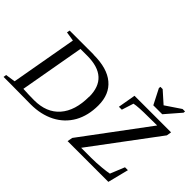

<svg xmlns="http://www.w3.org/2000/svg" viewBox="-151 -1218 1582 1582"><g transform="rotate(45 639.5 -427.0)"><path d="M604 -383H605Q605 -611 354 -611H275L175 -46Q244 -42 304 -42Q448 -42 526 -131Q604 -220 604 -383ZM384 -655 386 -654Q544 -654 626 -585Q709 -516 709 -386Q709 -268 660 -180Q610 -92 519 -45Q427 2 308 2L73 0H-10L-6 -26L80 -39L182 -616L100 -629L105 -655ZM1168 -612 1071 -611Q947 -611 903 -601L870 -498H836L863 -653H1289L1282 -611L855 -39H973Q1031 -39 1091 -45Q1145 -50 1173 -56L1224 -181H1258L1212 1H737L746 -45ZM988 -856 1088 -767 1220 -856H1249L1247 -840L1132 -707H1028L960 -840L962 -856Z"/></g></svg>

Font: Libra Serif Modern
Style: Italic
Weight: 400
Italic angle: -12°
Designer: Stefan Peev, Context Ltd
Foundry: Stefan Peev, Context Ltd
Version: Version 1.000